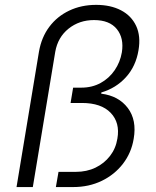

<svg xmlns="http://www.w3.org/2000/svg" viewBox="-20 -757 632 777"><path d="M46.9 0 137.7 -547.9Q147.9 -606.4 179.7 -648.7Q211.4 -690.9 260.3 -714.1Q309.1 -737.3 369.1 -737.3Q427.7 -737.3 469.7 -715.3Q511.7 -693.4 531 -652.1Q550.3 -610.8 540.5 -553.7Q529.8 -488.8 489.7 -444.6Q449.7 -400.4 390.1 -382.8L389.6 -377.9Q460 -369.1 497.1 -320.1Q534.2 -271 521 -195.3Q511.7 -138.7 477.8 -94.5Q443.8 -50.3 391.8 -25.1Q339.8 0 276.4 0H206.1L216.8 -61.5H286.6Q331.1 -61.5 366.5 -78.6Q401.9 -95.7 425.3 -126Q448.7 -156.2 455.1 -196.3Q466.3 -260.3 428 -300.3Q389.6 -340.3 311.5 -340.3H265.6L275.9 -402.3H309.1Q353 -402.3 387.5 -421.4Q421.9 -440.4 444.1 -472.9Q466.3 -505.4 473.1 -544.9Q482.4 -602.5 452.9 -639.2Q423.3 -675.8 360.4 -675.8Q300.8 -675.8 257.3 -640.9Q213.9 -606 203.6 -547.4L112.8 0Z"/></svg>

Font: Inter 18pt Light
Style: Italic
Weight: 300
Italic angle: -9.3988°
Designer: Rasmus Andersson
Foundry: rsms
Version: Version 4.001;git-66647c0bb